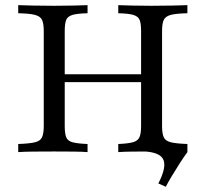

<svg xmlns="http://www.w3.org/2000/svg" viewBox="-20 -591 799 746"><path d="M624.2 134.7 595.2 121.8Q629.8 54.8 612.9 25.8Q596 -3.2 521.8 -3.2L578.2 -22.6L687.9 -31.5H708.1V0Q694.4 18.5 677.8 44.4Q661.3 70.2 646.8 94.4Q632.3 118.5 624.2 134.7ZM439.5 0V-31.5Q477.4 -33.1 496.4 -38.3Q515.3 -43.5 521.8 -57.7Q528.2 -71.8 528.2 -100.8V-470.2Q528.2 -499.2 522.6 -513.3Q516.9 -527.4 498 -533.1Q479 -538.7 439.5 -539.5V-571Q459.7 -570.2 493.5 -569.4Q527.4 -568.5 567.7 -568.5Q615.3 -568.5 651.2 -569.4Q687.1 -570.2 708.1 -571V-539.5Q664.5 -538.7 643.5 -533.1Q622.6 -527.4 616.1 -513.3Q609.7 -499.2 609.7 -470.2V-100.8Q609.7 -72.6 616.1 -58.1Q622.6 -43.5 643.5 -38.3Q664.5 -33.1 708.1 -31.5V0Q687.1 -1.6 651.2 -2Q615.3 -2.4 567.7 -2.4Q527.4 -2.4 493.5 -2Q459.7 -1.6 439.5 0ZM50.8 0V-31.5Q95.2 -33.1 116.1 -38.3Q137.1 -43.5 143.5 -58.1Q150 -72.6 150 -100.8V-470.2Q150 -499.2 143.5 -513.3Q137.1 -527.4 116.1 -533.1Q95.2 -538.7 50.8 -539.5V-571Q71.8 -570.2 108.1 -569.4Q144.4 -568.5 191.1 -568.5Q232.3 -568.5 266.1 -569.4Q300 -570.2 320.2 -571V-539.5Q280.6 -538.7 261.7 -533.1Q242.7 -527.4 237.1 -513.3Q231.5 -499.2 231.5 -470.2V-100.8Q231.5 -72.6 237.1 -58.1Q242.7 -43.5 261.7 -38.3Q280.6 -33.1 320.2 -31.5V0Q300 -1.6 266.1 -2Q232.3 -2.4 191.1 -2.4Q143.5 -2.4 107.7 -2Q71.8 -1.6 50.8 0ZM200.8 -271.8V-302.4H558.1V-271.8Z"/></svg>

Font: Playfair 12pt
Style: Regular
Weight: 400
Designer: Claus Eggers Sørensen
Foundry: Claus Eggers Sørensen
Version: Version 2.000;gftools[0.9.28]